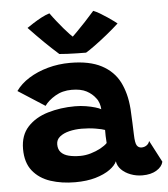

<svg xmlns="http://www.w3.org/2000/svg" viewBox="-54 -817 767 875"><g transform="rotate(-5 329.0 -379.5)"><path d="M255 8.5Q193.5 8.5 142.5 -8.2Q91.5 -25 61.2 -62.8Q31 -100.5 31 -163Q31 -225.5 66.2 -263.8Q101.5 -302 159.2 -319.2Q217 -336.5 283.5 -336.5Q309.5 -336.5 333.5 -332.5Q357.5 -328.5 375.8 -323Q394 -317.5 402 -312.5Q401.5 -325.5 396.8 -340Q392 -354.5 383.5 -364.5Q368.5 -385 342.8 -398.8Q317 -412.5 275 -412.5Q232.5 -412.5 200 -393.2Q167.5 -374 150.5 -350L28.5 -428.5Q51 -460.5 89.2 -484.5Q127.5 -508.5 176.2 -522Q225 -535.5 278.5 -535.5Q367 -535.5 422 -506.5Q477 -477.5 503.5 -425.5Q516 -400.5 524 -370.5Q532 -340.5 535 -301.5Q537 -268 538 -239Q539 -210 540 -184Q541 -146 548.5 -134.5Q556 -123 570 -123Q583 -123 593.2 -130.2Q603.5 -137.5 606.5 -149.5L658.5 -50Q653 -27 627.5 -11.5Q602 4 563 4Q534.5 4 509 -5.8Q483.5 -15.5 467 -32.2Q450.5 -49 447.5 -70.5Q439.5 -51.5 414 -33.2Q388.5 -15 348.5 -3.2Q308.5 8.5 255 8.5ZM288.5 -109Q312 -109 336.8 -116.2Q361.5 -123.5 381.8 -134.5Q402 -145.5 413 -157Q412 -172.5 411.2 -189Q410.5 -205.5 411 -217Q400 -221.5 369.2 -226.8Q338.5 -232 305 -232Q274.5 -232 248 -225.5Q221.5 -219 204.8 -205.5Q188 -192 188 -170.5Q188 -147.5 200.5 -134Q213 -120.5 235.5 -114.8Q258 -109 288.5 -109ZM404.5 -762.5Q417.5 -757.5 434 -747.8Q450.5 -738 466.8 -727Q483 -716 495 -707.2Q507 -698.5 510 -695.5Q484.5 -672 453.5 -647Q422.5 -622 396 -602.8Q369.5 -583.5 355.5 -575.5Q338.5 -575.5 315.2 -576Q292 -576.5 270 -577.5Q248 -578.5 233.5 -580Q201.5 -608.5 169 -640.2Q136.5 -672 99.5 -711Q111 -719 129 -730.5Q147 -742 167.2 -752.8Q187.5 -763.5 204.5 -768.5Q218 -749.5 233 -730.8Q248 -712 262.2 -695.2Q276.5 -678.5 288 -666.5Q299.5 -654.5 305.5 -649.5H297.5Q304.5 -656 322 -673.8Q339.5 -691.5 361.8 -715.2Q384 -739 404.5 -762.5Z"/></g></svg>

Font: Grandstander Thin
Style: Bold
Weight: 700
Version: Version 1.200